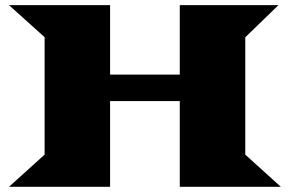

<svg xmlns="http://www.w3.org/2000/svg" viewBox="-20 -720 1117 740"><path d="M151.9 -124V-576.7L14.6 -700.2H404.3V-432.6H672.9V-700.2H1053.2L925.3 -576.2V-124L1062.5 0H672.9V-330.6H404.3V0H14.6Z"/></svg>

Font: Goblin One
Style: Regular
Weight: 400
Designer: Riccardo De Franceschi
Foundry: Sorkin Type Co.
Version: Version 1.001